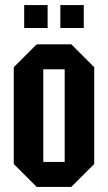

<svg xmlns="http://www.w3.org/2000/svg" viewBox="-20 -734 424 754"><path d="M34 -90V-470L124 -560H260L350 -470V-90L260 0H124ZM150 -98H234V-462H150ZM75 -624V-714H167V-624ZM217 -624V-714H309V-624Z"/></svg>

Font: Tektur Condensed Medium
Style: Regular
Weight: 500
Width: 3
Designer: Adam Jagosz
Foundry: Adam Jagosz
Version: Version 1.005;gftools[0.9.30]